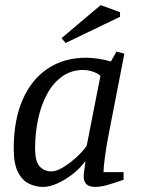

<svg xmlns="http://www.w3.org/2000/svg" viewBox="-20 -727 553 755"><path d="M150 8Q119 8 92.5 -5.5Q66 -19 50 -51.5Q34 -84 34 -142Q34 -255 69 -335Q104 -415 168 -457.5Q232 -500 319 -500Q340 -500 367.5 -496Q395 -492 416 -485L438 -524L469 -516L408 -202Q398 -152 392.5 -109Q387 -66 387 -50H466V-20Q425 -6 400 1Q375 8 355 8Q330 8 319.5 -3Q309 -14 309 -33Q309 -36 310 -46Q311 -56 313 -69.5Q315 -83 316 -94Q294 -64 264 -41Q234 -18 204 -5Q174 8 150 8ZM183 -53Q202 -53 229 -69.5Q256 -86 281.5 -109.5Q307 -133 321 -154L375 -429Q362 -440 343 -446Q324 -452 308 -452Q260 -452 224 -426Q188 -400 164.5 -356Q141 -312 129.5 -257Q118 -202 118 -144Q118 -92 136 -72.5Q154 -53 183 -53ZM238 -558 222 -577 376 -707 452 -679V-661Z"/></svg>

Font: Manuale
Style: Italic
Weight: 400
Italic angle: -11°
Designer: Eduardo Tunni / Pablo Cosgaya
Foundry: Eduardo Tunni / Pablo Cosgaya
Version: Version 1.002